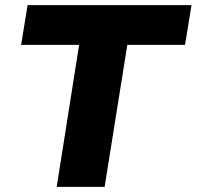

<svg xmlns="http://www.w3.org/2000/svg" viewBox="-20 -725 763 745"><path d="M200 0 287 -551H62L87 -705H723L698 -551H474L386 0Z"/></svg>

Font: Nunito Sans 10pt Black
Style: Italic
Weight: 900
Italic angle: -9°
Designer: Vernon Adams
Foundry: Vernon Adams
Version: Version 3.101;gftools[0.9.27]